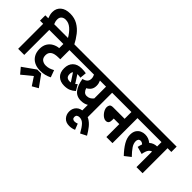

<svg xmlns="http://www.w3.org/2000/svg" viewBox="-45 -1706 2784 2784"><g transform="rotate(45 1346.5 -314.0)"><path d="M65 -513H0V-622H61Q52 -646 45 -672Q38 -698 38 -727Q38 -804 91 -850Q144 -896 239 -896Q327 -896 394 -857Q461 -818 511 -754Q561 -690 599 -615H469Q422 -696 369 -741.5Q316 -787 254 -787Q214 -787 189 -765Q164 -743 164 -703Q164 -679 169 -659Q174 -639 182 -622H267V-513H190V0H65Z M717 -513H604V-324H573Q487 -324 450 -297Q432 -285 421 -265Q410 -245 410 -216Q410 -160 442 -135.5Q474 -111 519 -111Q556 -111 586.5 -121Q617 -131 652 -150L692 -42Q651 -21 607.5 -10.5Q564 0 512 0Q445 0 393.5 -25.5Q342 -51 313 -100.5Q284 -150 284 -220Q284 -284 310.5 -328.5Q337 -373 381.5 -398Q426 -423 479 -428V-513H254V-622H717ZM276 157 473 17H555L681 192L589 245L505 118L350 245Z M705 -622H1051V-513H705ZM1090 -159Q1055 -127 1014 -109.5Q973 -92 915 -92Q834 -92 784.5 -138Q735 -184 735 -272Q735 -355 783.5 -403Q832 -451 919 -451Q973 -451 1009 -443L999 -342Q974 -348 938 -348Q935 -348 931 -348L1011 -224Q1024 -234 1037 -249ZM851 -270Q851 -227 872 -210Q893 -193 926 -193Q938 -193 950 -195L867 -322Q851 -303 851 -270Z M1556 -622V-513H1479V0H1354V-140Q1306 -110 1238 -110Q1149 -110 1099.5 -174.5Q1050 -239 1033 -350Q1080 -362 1102 -385Q1124 -408 1124 -448Q1124 -465 1119 -482Q1114 -499 1107 -513H1010V-622ZM1166 -294Q1178 -258 1198.5 -238Q1219 -218 1250 -218Q1283 -218 1308.5 -232Q1334 -246 1354 -272V-513H1229Q1238 -494 1243.5 -472.5Q1249 -451 1249 -427Q1249 -377 1226.5 -345Q1204 -313 1166 -294Z M1479 247Q1432 268 1378 268Q1308 268 1269 224.5Q1230 181 1230 119Q1230 54 1272 12.5Q1314 -29 1390 -29Q1453 -29 1501 -1Q1549 27 1587.5 75Q1626 123 1662 185L1568 233Q1522 150 1484.5 111Q1447 72 1397 72Q1370 72 1354.5 84.5Q1339 97 1339 121Q1339 146 1353 157Q1367 168 1389 168Q1403 168 1416.5 164.5Q1430 161 1443 156Z M1544 -622H2076V-513H1999V0H1874V-265H1760V-231Q1760 -159 1701 -159Q1678 -159 1655 -173Q1632 -187 1612.5 -210Q1593 -233 1581.5 -259Q1570 -285 1570 -308Q1570 -336 1583.5 -355Q1597 -374 1639 -374H1874V-513H1544Z M2063 -513V-622H2693V-513H2616V0H2491V-319Q2467 -315 2445 -288Q2423 -261 2409 -188L2296 -220Q2304 -259 2316 -290Q2305 -301 2292.5 -307.5Q2280 -314 2265 -314Q2241 -314 2229 -298Q2217 -282 2217 -259Q2217 -211 2248 -164.5Q2279 -118 2339 -56L2247 16Q2174 -60 2133 -129.5Q2092 -199 2092 -266Q2092 -324 2115.5 -359Q2139 -394 2174 -409.5Q2209 -425 2244 -425Q2284 -425 2314 -413.5Q2344 -402 2374 -379Q2421 -422 2491 -424V-513Z"/></g></svg>

Font: Noto Sans Condensed
Style: Bold
Weight: 700
Width: 3
Designer: Monotype Design Team
Foundry: Monotype Imaging Inc.
Version: Version 2.013; ttfautohint (v1.8.4.7-5d5b)